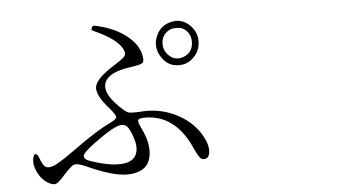

<svg xmlns="http://www.w3.org/2000/svg" viewBox="-49 -796 1599 875"><g transform="rotate(-5 750.0 -358.0)"><path d="M210 -39.1Q248 -82 262.7 -86.9Q277.3 -91.8 313.5 -76.2Q402.3 -35.2 462.4 -24.9Q522.5 -14.6 563.5 -33.7Q604.5 -52.7 610.4 -105.5Q616.2 -158.2 585 -221.7Q568.4 -254.9 571.8 -263.7Q575.2 -272.5 605.5 -272.5Q745.1 -270.5 813.5 -111.3Q828.1 -81.1 835.9 -70.8Q843.8 -60.5 854.5 -60.5Q877 -60.5 881.3 -87.4Q885.7 -114.3 869.1 -150.4Q835 -222.7 759.3 -264.6Q683.6 -306.6 593.8 -301.8Q589.8 -301.8 584 -300.8Q541 -298.8 529.8 -302.7Q518.6 -306.6 493.2 -331.1Q489.3 -335 486.3 -337.9Q419.9 -404.3 439.5 -449.2Q459 -494.1 560.5 -507.8Q605.5 -513.7 614.3 -522Q623 -530.3 616.2 -560.5Q604.5 -609.4 554.2 -648.4Q503.9 -687.5 427.7 -706.1Q410.2 -710.9 405.8 -710Q401.4 -709 397.9 -701.7Q394.5 -694.3 396 -691.9Q397.5 -689.5 408.2 -684.6Q508.8 -639.6 533.2 -591.8Q543 -571.3 535.2 -560.1Q527.3 -548.8 486.3 -523.4Q401.4 -470.7 394 -432.6Q386.7 -394.5 448.2 -326.2Q473.6 -296.9 473.1 -286.6Q472.7 -276.4 444.3 -262.7Q380.9 -233.4 273.4 -155.3Q208 -108.4 180.7 -94.7Q148.4 -79.1 132.8 -88.9Q119.1 -97.7 106.4 -134.8Q102.5 -146.5 94.7 -149.4Q86.9 -152.3 84 -143.6Q71.3 -111.3 90.3 -70.3Q109.4 -29.3 145.5 -11.7Q163.1 -2.9 174.8 -7.8Q186.5 -12.7 210 -39.1ZM339.8 -96.7Q301.8 -109.4 313 -129.4Q324.2 -149.4 399.4 -201.2Q450.2 -236.3 474.6 -244.1Q502 -253.9 517.6 -240.2Q531.2 -227.5 544.9 -185.5Q559.6 -142.6 548.8 -113.3Q538.1 -84 503.9 -75.2Q446.3 -60.5 339.8 -96.7ZM843.8 -522.5Q875 -550.8 877 -592.8Q879.9 -637.7 846.7 -670.9Q807.6 -710 755.4 -695.3Q703.1 -680.7 686.5 -626Q673.8 -584 698.7 -543.5Q723.6 -502.9 765.6 -498Q811.5 -492.2 843.8 -522.5ZM737.3 -544.9Q710.9 -568.4 712.9 -605.5Q715.8 -644.5 752 -662.1Q762.7 -667 781.2 -667Q799.8 -667 809.6 -662.1Q848.6 -640.6 846.7 -594.7Q844.7 -548.8 803.7 -533.2Q765.6 -518.6 737.3 -544.9Z"/></g></svg>

Font: Bpmf GenWan Min R
Style: R
Weight: 400
Foundry: But Ko
Version: Version 1.320